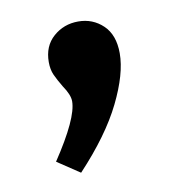

<svg xmlns="http://www.w3.org/2000/svg" viewBox="-47 -172 339 379"><g transform="rotate(-10 122.5 17.5)"><path d="M42 135Q94 57 94 23Q94 10 81 -9Q72 -24 67 -35Q62 -46 62 -61Q62 -93 83 -111.5Q104 -130 133 -130Q162 -130 182.5 -110.5Q203 -91 203 -54Q203 -13 175 44Q147 101 87 165Z"/></g></svg>

Font: Bitter Pro SemiBold
Style: Regular
Weight: 600
Designer: Sol Matas, and Bitter project Authors
Foundry: Sol Matas
Version: Version 1.010